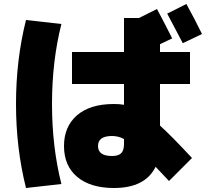

<svg xmlns="http://www.w3.org/2000/svg" viewBox="-20 -870 1040 960"><path d="M990 -700 894 -654Q840 -758 816 -802L912 -850Q958 -766 990 -700ZM540 -190Q470 -190 470 -140Q470 -90 540 -90Q572 -90 586 -104Q600 -118 600 -150V-175Q572 -190 540 -190ZM287 -750Q240 -564 240 -350Q240 -136 287 50L110 70Q60 -129 60 -350Q60 -571 110 -770ZM758 -36Q706 70 550 70Q432 70 366 14.5Q300 -41 300 -140Q300 -237 365 -293.5Q430 -350 550 -350Q579 -350 600 -346V-450H340V-610H600V-780H675L765 -825Q806 -748 841 -678L780 -649V-610H930V-450H780V-242Q834 -194 940 -80L825 35Q803 12 758 -36Z"/></svg>

Font: M PLUS 1p Black
Style: Regular
Weight: 900
Version: Version 1.061